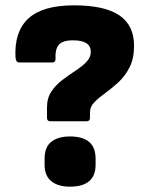

<svg xmlns="http://www.w3.org/2000/svg" viewBox="-20 -687 556 719"><path d="M168 -233Q156 -233 156 -246V-285Q156 -320 172.5 -344.5Q189 -369 213.5 -387.5Q238 -406 262.5 -422Q287 -438 303.5 -455Q320 -472 320 -493Q320 -536 254 -536Q213 -536 199.5 -518.5Q186 -501 188 -469Q189 -453 175 -453H54Q45 -453 42 -458Q39 -463 38 -472Q33 -569 86.5 -618Q140 -667 257 -667Q372 -667 427 -629.5Q482 -592 482 -516Q482 -468 465.5 -435.5Q449 -403 424.5 -380Q400 -357 375.5 -339.5Q351 -322 334 -305Q317 -288 317 -266V-246Q317 -233 305 -233ZM242 12Q197 12 172 -8.5Q147 -29 147 -70V-93Q147 -136 172 -156Q197 -176 242 -176Q338 -176 338 -93V-70Q338 12 242 12Z"/></svg>

Font: Sofia Sans Black
Style: Regular
Weight: 900
Designer: Botio Nikoltchev, Ani Petrova
Foundry: lettersoup
Version: Version 4.100; ttfautohint (v1.8.3)